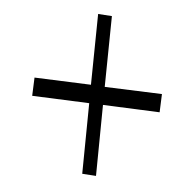

<svg xmlns="http://www.w3.org/2000/svg" viewBox="-101 -635 700 700"><g transform="rotate(-45 249.0 -285.0)"><path d="M43 -79 13 -120 213 -284 85 -450 138 -491 265 -327 466 -491 496 -450 295 -286 424 -120 371 -79 244 -244Z"/></g></svg>

Font: Nunito Sans 7pt Condensed
Style: Italic
Weight: 400
Width: 3
Italic angle: -9°
Designer: Vernon Adams
Foundry: Vernon Adams
Version: Version 3.101;gftools[0.9.27]